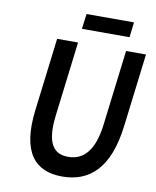

<svg xmlns="http://www.w3.org/2000/svg" viewBox="-89 -868 770 949"><g transform="rotate(10 296.0 -394.0)"><path d="M101 -287C75 -72 152 12 288 12C425 12 521 -72 547 -287L592 -654H492L446 -278C429 -136 372 -89 300 -89C229 -89 188 -136 205 -278L251 -654H146ZM258 -724H497L506 -800H268Z"/></g></svg>

Font: Falling Sky
Style: CondObl
Weight: 400
Designer: Paul D. Hunt
Foundry: Adobe Systems Incorporated
Version: Version 1.02